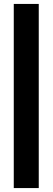

<svg xmlns="http://www.w3.org/2000/svg" viewBox="-20 -746 271 976"><path d="M50 210V-726H177V210Z"/></svg>

Font: Archivo Condensed Black
Style: Italic
Weight: 900
Width: 3
Italic angle: -10°
Designer: Hector Gatti
Foundry: Omnibus-Type
Version: Version 2.001